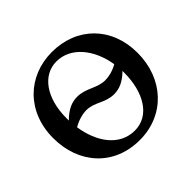

<svg xmlns="http://www.w3.org/2000/svg" viewBox="-165 -873 1070 1070"><g transform="rotate(-45 369.5 -338.0)"><path d="M369 -685C179 -685 35 -547 35 -340C35 -139 166 9 369 9C568 9 704 -142 704 -344C704 -548 565 -685 369 -685ZM350 -630C461 -630 545 -529 567 -391C530 -370 494 -363 468 -363C405 -363 362 -409 292 -409C251 -409 211 -393 166 -348V-366C166 -527 243 -630 350 -630ZM387 -48C266 -48 192 -156 172 -289C210 -311 248 -320 276 -320C341 -320 378 -273 449 -273C491 -273 530 -290 573 -332V-319C573 -164 504 -48 387 -48Z"/></g></svg>

Font: Vollkorn Semibold
Style: Regular
Weight: 600
Designer: Friedrich Althausen
Foundry: Friedrich Althausen
Version: Version 4.015;PS 004.015;hotconv 1.0.88;makeotf.lib2.5.64775